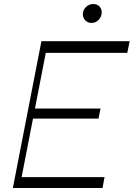

<svg xmlns="http://www.w3.org/2000/svg" viewBox="-20 -935 665 955"><path d="M200 -672 212 -730H625L613 -672ZM70 0 80 -54H500L490 0ZM44 0 186 -730H219L77 0ZM139 -345 149 -395H480L470 -345ZM435 -821Q416 -821 404 -834Q392 -847 392 -864Q392 -885 407.5 -900Q423 -915 444 -915Q463 -915 474.5 -903Q486 -891 486 -874Q486 -853 471.5 -837Q457 -821 435 -821Z"/></svg>

Font: Savate ExtraLight
Style: Italic
Weight: 200
Italic angle: -11°
Designer: Max Esnée
Foundry: Plomb Type
Version: Version 2.000